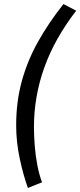

<svg xmlns="http://www.w3.org/2000/svg" viewBox="-20 -752 397 950"><path d="M118 178Q95 114 77.5 32Q60 -50 60 -132Q60 -248 87.5 -349Q115 -450 167 -543.5Q219 -637 294 -732L357 -699Q251 -562 199.5 -418.5Q148 -275 148 -123Q148 -79 152 -29.5Q156 20 165 66.5Q174 113 188 150Z"/></svg>

Font: Source Sans Pro SemiBold
Style: Italic
Weight: 600
Italic angle: -11°
Designer: Paul D. Hunt
Foundry: Adobe Systems Incorporated
Version: Version 1.095;hotconv 1.0.109;makeotfexe 2.5.65596